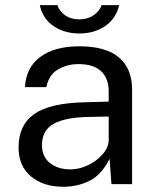

<svg xmlns="http://www.w3.org/2000/svg" viewBox="-20 -704 593 734"><path d="M221.5 10Q146 10 98.5 -29.5Q51 -69 51 -140Q51 -226 110.8 -268Q170.5 -310 303.5 -313L395.5 -315.5V-356Q395.5 -403.5 367 -431.2Q338.5 -459 279 -459Q234.5 -458.5 200.5 -437.8Q166.5 -417 157 -371H75.5Q79.5 -446.5 134.5 -486.8Q189.5 -527 283.5 -527Q384 -527 434.5 -484.5Q485 -442 485 -361V0H406L399 -97Q369 -36.5 323 -13.2Q277 10 221.5 10ZM249 -56.5Q284 -56.5 317.5 -73Q351 -89.5 373.2 -115.2Q395.5 -141 395.5 -170V-258.5L319 -257Q230 -255.5 185.2 -230.8Q140.5 -206 140.5 -149Q140.5 -105 171 -80.8Q201.5 -56.5 249 -56.5ZM435.5 -684.5Q424 -633 382.2 -604.5Q340.5 -576 283 -576Q227.5 -576 185.5 -603.8Q143.5 -631.5 132 -684.5H199.5Q207.5 -660.5 229.2 -645.2Q251 -630 283 -630Q314.5 -630 337.2 -645.2Q360 -660.5 368.5 -684.5Z"/></svg>

Font: Public Sans
Style: Regular
Weight: 400
Designer: The Public Sans project authors (U.S. Web Design System). Libre Franklin designed by Pablo Impallari and Rodrigo Fuenzal
Version: Version 1.008; ttfautohint (v1.8.1) -l 8 -r 50 -G 200 -x 14 